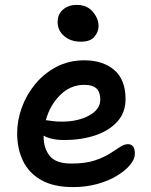

<svg xmlns="http://www.w3.org/2000/svg" viewBox="-20 -753 617 783"><path d="M278 10Q199 10 148.5 -18.5Q98 -47 74 -96.5Q50 -146 50 -210Q50 -262 69 -314.5Q88 -367 124 -410.5Q160 -454 210.5 -480.5Q261 -507 324 -507Q400 -507 446 -467.5Q492 -428 492 -349Q492 -294 458.5 -257Q425 -220 368.5 -201Q312 -182 242 -182Q213 -182 192 -187Q171 -192 158 -200V-195Q158 -148 183 -117Q208 -86 271 -86Q327 -86 364 -98Q401 -110 426 -125.5Q451 -141 468.5 -153Q486 -165 502 -165Q530 -165 530 -126Q530 -104 510.5 -80.5Q491 -57 456.5 -36Q422 -15 376 -2.5Q330 10 278 10ZM324 -407Q267 -407 225 -365Q183 -323 167 -263Q177 -262 192.5 -259.5Q208 -257 232 -257Q298 -257 343.5 -282Q389 -307 389 -347Q389 -377 373.5 -392Q358 -407 324 -407ZM310 -583Q268 -583 241.5 -606Q215 -629 215 -663Q215 -695 237 -714Q259 -733 293 -733Q335 -733 358.5 -705Q382 -677 382 -647Q382 -624 365.5 -603.5Q349 -583 310 -583Z"/></svg>

Font: Shantell Sans Normal
Style: Regular
Weight: 500
Designer: Stephen Nixon, Anya Danilova, Shantell Martin
Foundry: Arrow Type
Version: Version 1.009;[a7da0bfa3]